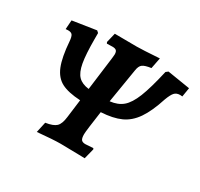

<svg xmlns="http://www.w3.org/2000/svg" viewBox="-140 -825 1050 1009"><g transform="rotate(30 385.0 -320.0)"><path d="M770 -590 761 -535Q756 -536 748 -536Q726 -536 714 -523Q702 -510 689 -475Q662 -391 629 -343Q596 -295 549.5 -274Q503 -253 431 -249Q413 -125 413 -105Q413 -81 420 -72Q427 -63 445 -63Q456 -63 492 -66L495 -60L479 3L443 2L332 0Q287 0 192 9L206 -55Q252 -62 269.5 -79Q287 -96 292 -139L306 -249Q232 -253 191.5 -274Q151 -295 130.5 -345.5Q110 -396 103 -490Q101 -516 94 -526Q87 -536 68 -536Q59 -536 53 -535L57 -590L200 -612L211 -602V-566Q211 -473 220 -423Q229 -373 251 -350.5Q273 -328 315 -323L341 -526Q343 -544 343 -548Q343 -565 336 -571.5Q329 -578 313 -578L279 -577L275 -585L289 -643L422 -642Q454 -642 559 -649L546 -583Q509 -578 495 -567.5Q481 -557 477 -529Q457 -411 443 -322Q490 -327 519.5 -352Q549 -377 572 -434.5Q595 -492 620 -602L633 -612Z"/></g></svg>

Font: Alegreya
Style: Bold Italic
Weight: 700
Italic angle: -7°
Designer: Juan Pablo del Peral
Foundry: Huerta Tipografica
Version: Version 2.007; ttfautohint (v1.6)